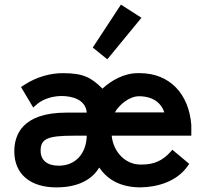

<svg xmlns="http://www.w3.org/2000/svg" viewBox="-20 -802 889 832"><path d="M504 -782 382 -596 445 -545 593 -725ZM356 -214C354 -135 306 -84 235 -84C185 -84 156 -107 156 -149C156 -200 185 -214 299 -214ZM586 -485H577C518 -485 463 -454 424 -418C375 -466 342 -485 252 -485C200 -485 140 -470 85 -434L71 -425L124 -336L141 -351C156 -364 192 -385 245 -386C293 -386 351 -371 356 -314H268C72 -314 42 -213 42 -146C42 -48 111 10 224 10C322 10 380 -26 410 -76C445 -25 499 9 587 10C666 9 745 -17 790 -78L800 -92L727 -153L716 -141C686 -108 649 -89 596 -89H588C524 -89 471 -143 464 -214H809V-260C799 -395 715 -485 586 -485ZM478 -315C497 -349 541 -385 583 -385C608 -385 671 -379 692 -315Z"/></svg>

Font: Mint Spirit No2
Style: Bold
Weight: 700
Designer: HARENDAL Hirwen
Foundry: Arkandis Digital Foundry.
Version: Version 1.004;FFEdit